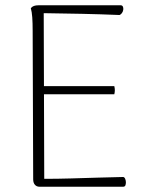

<svg xmlns="http://www.w3.org/2000/svg" viewBox="-20 -709 567 729"><path d="M130 0Q119 0 112.5 -7.5Q106 -15 106 -28L104 -592Q104 -622 102.5 -643Q101 -664 97 -678Q102 -684 109 -686.5Q116 -689 127 -689H438Q444 -689 446.5 -684Q449 -679 448 -672Q447 -665 443 -659.5Q439 -654 434 -652Q361 -655 291.5 -656.5Q222 -658 146 -659L148 -30Q198 -30 249 -31.5Q300 -33 350 -34.5Q400 -36 448 -37Q453 -36 455.5 -29.5Q458 -23 458 -16.5Q458 -10 456 -5Q454 0 447 0ZM139 -351V-382H414Q416 -374 416 -366.5Q416 -359 414 -351Z"/></svg>

Font: Arima ExtraLight
Style: Regular
Weight: 250
Designer: Joana Correia and Natanael Gama
Foundry: NDISCOVER
Version: Version 1.101;gftools[0.9.23]